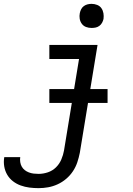

<svg xmlns="http://www.w3.org/2000/svg" viewBox="-70 -763 690 996"><path d="M130 213Q106 213 82.5 210Q59 207 37 199Q15 191 -3 177Q-21 163 -32.5 143.5Q-44 124 -48 100.5Q-52 77 -48 53Q-48 53 -48 52.5Q-48 52 -48 52H35Q35 52 35 52Q35 52 35 52Q33 65 35 78Q37 91 43 101.5Q49 112 58.5 119.5Q68 127 80 131.5Q92 136 104.5 137.5Q117 139 130 139Q154 139 178 131Q202 123 220 105.5Q238 88 248 64.5Q258 41 262 18L340 -457H186V-530H436L344 30Q339 55 331 79Q323 103 308.5 125Q294 147 273.5 164.5Q253 182 229 193Q205 204 180 208.5Q155 213 130 213ZM405 -618Q390 -618 376.5 -623Q363 -628 354.5 -639.5Q346 -651 343.5 -665.5Q341 -680 344 -695Q346 -705 351 -715Q356 -725 365 -731.5Q374 -738 384.5 -740.5Q395 -743 405 -743Q420 -743 434 -737.5Q448 -732 456 -720.5Q464 -709 466.5 -694.5Q469 -680 467 -665Q465 -655 459.5 -645Q454 -635 445 -628.5Q436 -622 425.5 -620Q415 -618 405 -618ZM488 -229H186V-301H488Z"/></svg>

Font: Iosevka Slab Extended
Style: Italic
Weight: 400
Width: 7
Italic angle: -9°
Monospace: yes
Designer: Belleve Invis
Foundry: Belleve Invis
Version: Version 11.1.0; ttfautohint (v1.8.3)